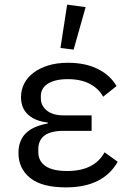

<svg xmlns="http://www.w3.org/2000/svg" viewBox="-20 -800 558 832"><path d="M490 -99Q427 12 266 12Q161 12 110.5 -29Q60 -70 60 -137Q60 -191 92 -222.5Q124 -254 187 -265V-269Q133 -275 102 -303Q71 -331 71 -379Q71 -411 85 -438Q99 -465 125.5 -485Q152 -505 189.5 -516.5Q227 -528 275 -528Q350 -528 404 -501Q458 -474 485 -427L427 -381Q407 -417 368.5 -437Q330 -457 274 -457Q242 -457 220 -451Q198 -445 184 -435Q170 -425 163.5 -412Q157 -399 157 -386V-374Q157 -342 183 -321Q209 -300 255 -300H377V-233H255Q146 -233 146 -153V-141Q146 -102 177 -80.5Q208 -59 271 -59Q389 -59 433 -140ZM299 -585 242 -592 271 -780 351 -769Z"/></svg>

Font: IBM Plex Sans
Style: Regular
Weight: 400
Designer: Mike Abbink, Paul van der Laan, Pieter van Rosmalen
Foundry: Bold Monday
Version: Version 3.005